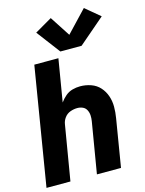

<svg xmlns="http://www.w3.org/2000/svg" viewBox="-142 -1071 872 1155"><g transform="rotate(-15 294.0 -493.5)"><path d="M0 0H149L206 -340Q209 -362 223 -381Q237 -400 259 -408Q281 -416 303 -416Q321 -416 336.5 -409Q352 -402 360 -386.5Q368 -371 369 -353Q370 -335 367 -317L314 0H464L513 -297Q519 -332 519 -367Q519 -402 508 -434Q497 -466 475 -490.5Q453 -515 420.5 -526.5Q388 -538 353 -538Q329 -538 305 -531.5Q281 -525 261.5 -508.5Q242 -492 227 -471L271 -735H121ZM293 -771H425L588 -911L497 -987L371 -854L289 -980L182 -918Z"/></g></svg>

Font: Iosevka Sparkle Heavy
Style: Italic
Weight: 900
Italic angle: -9°
Designer: Belleve Invis
Foundry: Belleve Invis
Version: Version 4.5.0; ttfautohint (v1.8.3)